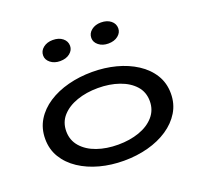

<svg xmlns="http://www.w3.org/2000/svg" viewBox="-125 -854 1061 1011"><g transform="rotate(-20 405.0 -349.0)"><path d="M405 14Q334 14 270.5 -3Q207 -20 158 -52.5Q109 -85 81 -131Q53 -177 53 -235Q53 -294 81 -340Q109 -386 158 -418Q207 -450 270.5 -466.5Q334 -483 405 -483Q475 -483 538 -466.5Q601 -450 650.5 -418Q700 -386 728.5 -340Q757 -294 757 -235Q757 -177 729 -131Q701 -85 652.5 -52.5Q604 -20 540.5 -3Q477 14 405 14ZM405 -76Q470 -76 523 -94.5Q576 -113 607.5 -149Q639 -185 639 -235Q639 -286 607.5 -321Q576 -356 523 -374.5Q470 -393 405 -393Q340 -393 287 -374.5Q234 -356 202.5 -321Q171 -286 171 -235Q171 -185 202.5 -149Q234 -113 287 -94.5Q340 -76 405 -76ZM538 -594Q506 -594 484.5 -611Q463 -628 463 -652Q463 -678 484.5 -695Q506 -712 538 -712Q572 -712 593 -695Q614 -678 614 -652Q614 -628 593 -611Q572 -594 538 -594ZM268 -594Q236 -594 214.5 -611Q193 -628 193 -652Q193 -678 214.5 -695Q236 -712 268 -712Q302 -712 323 -695Q344 -678 344 -652Q344 -628 323 -611Q302 -594 268 -594Z"/></g></svg>

Font: BioRhyme SemiExpanded Medium
Style: Regular
Weight: 500
Width: 6
Designer: Aoife Mooney
Foundry: Aoife Mooney Type
Version: Version 1.600;gftools[0.9.33]